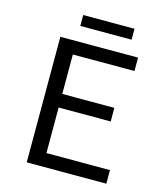

<svg xmlns="http://www.w3.org/2000/svg" viewBox="-117 -881 834 969"><g transform="rotate(15 300.0 -396.0)"><path d="M114 0V-656H520V-586H198V-380H470V-309H198V-71H530V0ZM197 -735V-792H465V-735Z"/></g></svg>

Font: Source Code Pro
Style: Regular
Weight: 400
Monospace: yes
Designer: Paul D. Hunt, Teo Tuominen
Foundry: Adobe Systems Incorporated
Version: Version 2.030;PS 1.000;hotconv 16.6.51;makeotf.lib2.5.65220